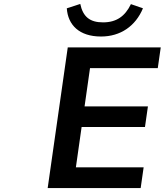

<svg xmlns="http://www.w3.org/2000/svg" viewBox="-20 -961 841 981"><path d="M698.7 0 713.9 -106H367.7L397 -312H720.7L735.8 -417.5H412.1L439.9 -612.8H786.1L801.3 -718.8H326.2L223.6 0ZM496.1 -774.4C595.7 -774.4 672.4 -827.6 710.4 -918.5L648.9 -939.9C618.7 -877.4 574.7 -846.7 506.3 -846.7C439 -846.7 403.8 -875.5 390.1 -940.9L321.3 -918.5C327.1 -833.5 384.8 -774.4 496.1 -774.4Z"/></svg>

Font: Winston SemiBold
Style: Italic
Weight: 600
Italic angle: -8.13011°
Designer: Vernon Adams, Kim Jin-seong, David Berlow, Cristiano Sobral
Foundry: The Winston Project Authors
Version: Version 3.004